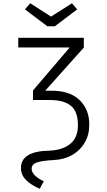

<svg xmlns="http://www.w3.org/2000/svg" viewBox="-20 -935 655 1170"><path d="M418.5 -914.9 450.3 -877.9 314.4 -774.9H268.7L131.8 -877.9L164.6 -914.9L290.8 -833.8ZM222.1 215.4Q166.7 191.3 137.2 160.5Q107.7 129.7 107.7 88.7Q107.7 -13.8 281 -16.9Q363.1 -20.5 409 -59Q454.9 -97.4 454.9 -171.8Q454.9 -256.4 411.3 -291Q367.7 -325.6 283.6 -325.6H181V-383.6L404.6 -645.6H91.3V-704.6H490.8V-645.1L255.4 -382.1H289.7Q403.1 -383.6 463.6 -326.4Q524.1 -269.2 524.1 -175.9Q524.1 -113.3 496.4 -65.9Q468.7 -18.5 420.5 9.2Q372.3 36.9 310.8 40Q229.2 44.6 201 56.2Q172.8 67.7 172.8 93.3Q172.8 133.8 246.7 169.7Z"/></svg>

Font: Fira Code Light
Style: Regular
Weight: 300
Monospace: yes
Designer: Carrois Corporate, Edenspiekermann AG, Nikita Prokopov
Foundry: Carrois Corporate, Edenspiekermann AG, Nikita Prokopov
Version: Version 6.000; ttfautohint (v1.8.2) -l 8 -r 50 -G 200 -x 14 